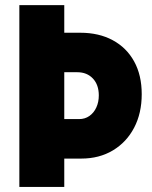

<svg xmlns="http://www.w3.org/2000/svg" viewBox="-20 -740 602 760"><path d="M197.3 -112.3V-268.6H293Q316.4 -268.6 334 -281Q351.6 -293.5 361.3 -314.7Q371.1 -335.9 371.1 -362.3Q371.1 -404.3 347.7 -429.2Q324.2 -454.1 286.1 -454.1H197.3V-610.4H297.9Q371.6 -610.4 426.3 -580.8Q481 -551.3 511 -496.8Q541 -442.4 541 -367.2Q541 -292 511 -234.6Q481 -177.2 427 -144.8Q373 -112.3 301.8 -112.3ZM56.6 0V-719.7H234.4V0Z"/></svg>

Font: Reddit Mono Black
Style: Regular
Weight: 900
Monospace: yes
Designer: Stephen Hutchings
Foundry: Reddit
Version: Version 1.014